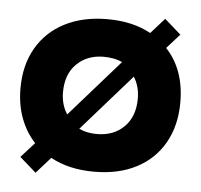

<svg xmlns="http://www.w3.org/2000/svg" viewBox="-45 -574 682 652"><g transform="rotate(5 296.0 -248.5)"><path d="M99.2 30.8 43.3 -18.3 89.2 -69.2Q57.5 -103.3 40.4 -149.2Q23.3 -195 23.3 -250.8Q23.3 -330 57.1 -388.3Q90.8 -446.7 152.5 -478.3Q214.2 -510 297.5 -510Q384.2 -510 445.8 -475.8L492.5 -528.3L548.3 -479.2L504.2 -430Q568.3 -361.7 568.3 -250Q568.3 -170.8 535 -112.1Q501.7 -53.3 440.8 -21.7Q380 10 296.7 10Q210 10 148.3 -24.2ZM189.2 -175.8 359.2 -369.2Q345 -375.8 328.3 -378.8Q311.7 -381.7 295.8 -381.7Q240 -381.7 204.2 -346.7Q168.3 -311.7 168.3 -250Q168.3 -207.5 189.2 -175.8ZM295 -118.3Q352.5 -118.3 387.9 -153.8Q423.3 -189.2 423.3 -250Q423.3 -272.5 417.9 -290.8Q412.5 -309.2 403.3 -323.3L234.2 -130.8Q260.8 -118.3 295 -118.3Z"/></g></svg>

Font: Funnel Display ExtraBold
Style: Regular
Weight: 800
Designer: NORD ID, Kristian Moeller
Foundry: Dicotype
Version: Version 1.000